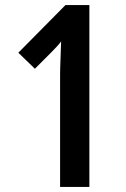

<svg xmlns="http://www.w3.org/2000/svg" viewBox="-20 -800 494 754"><path d="M331 -66V-780H237L52 -593L117 -530L178 -591C196 -609 217 -631 220 -638C219 -593 216 -540 216 -508V-66Z"/></svg>

Font: Noto Sans Malayalam UI ExtraCondensed SemiBold
Style: Regular
Weight: 600
Width: 2
Designer: Jelle Bosma - Monotype Design Team
Foundry: Monotype Imaging Inc.
Version: Version 2.104